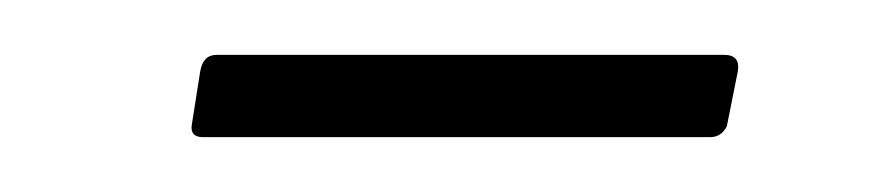

<svg xmlns="http://www.w3.org/2000/svg" viewBox="-20 -301 325 70"><path d="M54 -251Q49 -251 50 -256L53 -275Q54 -281 59 -281H244Q250 -281 249 -275L245 -255Q243 -251 239 -251Z"/></svg>

Font: Sofia Sans Extra Condensed ExtraLight
Style: Italic
Weight: 250
Italic angle: -9°
Version: Version 4.100